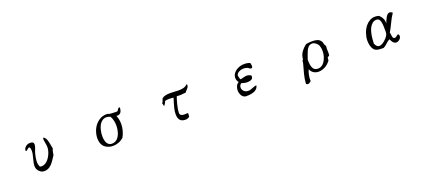

<svg xmlns="http://www.w3.org/2000/svg" viewBox="55 -1552 5891 2657"><g transform="rotate(-20 3000.0 -223.5)"><path d="M671 -301Q662 -282 657 -257.5Q652 -233 648 -208Q625 -174 599 -134.5Q573 -95 537 -69Q518 -56 495 -49Q472 -42 444 -44Q421 -46 401 -60Q381 -74 367.5 -94Q354 -114 351 -134Q346 -165 353 -198.5Q360 -232 369 -265Q376 -292 381.5 -317.5Q387 -343 387 -367Q387 -382 384.5 -396Q382 -410 374 -423Q361 -425 352.5 -419Q344 -413 337 -406Q330 -399 323.5 -394.5Q317 -390 307 -393Q304 -417 318.5 -438Q333 -459 356 -470Q376 -479 399 -479.5Q422 -480 444 -468Q454 -455 454 -438Q454 -413 440.5 -381Q427 -349 418 -316Q403 -264 400 -212.5Q397 -161 418 -123Q444 -116 468.5 -123Q493 -130 514 -146Q540 -167 560 -198Q580 -229 592.5 -264Q605 -299 607 -331Q608 -350 605.5 -369.5Q603 -389 599 -408Q595 -430 592.5 -449.5Q590 -469 596 -483H604Q630 -464 641 -434Q652 -404 657.5 -369.5Q663 -335 671 -301Z M1737 -516Q1736 -491 1730.5 -470.5Q1725 -450 1712 -437Q1702 -427 1687.5 -422.5Q1673 -418 1652 -420Q1665 -390 1671 -358.5Q1677 -327 1677 -295Q1677 -245 1663.5 -197Q1650 -149 1627 -108Q1593 -77 1551.5 -61.5Q1510 -46 1469 -46Q1411 -46 1364 -75.5Q1317 -105 1304 -163Q1291 -221 1305 -282.5Q1319 -344 1353 -393Q1385 -437 1431.5 -464.5Q1478 -492 1537 -490Q1546 -490 1554.5 -486Q1563 -482 1574 -480Q1579 -479 1594.5 -478Q1610 -477 1629 -476Q1648 -475 1663 -474.5Q1678 -474 1682 -475Q1691 -478 1695.5 -485.5Q1700 -493 1704 -500Q1709 -508 1716 -514Q1723 -520 1737 -516ZM1606 -288Q1607 -329 1598 -369Q1589 -409 1571 -438Q1513 -461 1475 -444.5Q1437 -428 1411 -386Q1394 -358 1383 -312.5Q1372 -267 1372 -222Q1372 -182 1382.5 -148Q1393 -114 1417.5 -95Q1442 -76 1482 -82Q1523 -88 1550 -119Q1577 -150 1591 -195Q1605 -240 1606 -288Z M2720 -498Q2724 -470 2707.5 -448.5Q2691 -427 2673 -409Q2670 -405 2666.5 -401.5Q2663 -398 2660 -395Q2645 -395 2633 -394Q2621 -393 2610 -391Q2592 -390 2574 -389Q2556 -388 2530 -391Q2524 -376 2515.5 -348.5Q2507 -321 2498.5 -287.5Q2490 -254 2484.5 -221.5Q2479 -189 2479 -165Q2479 -140 2495 -129.5Q2511 -119 2537.5 -118Q2564 -117 2594 -120Q2599 -112 2598.5 -103.5Q2598 -95 2596 -85Q2595 -80 2594.5 -75Q2594 -70 2594 -65Q2576 -49 2550.5 -45.5Q2525 -42 2501 -48Q2477 -54 2464 -65Q2445 -82 2437.5 -107Q2430 -132 2430 -161Q2430 -200 2439.5 -242Q2449 -284 2461.5 -322.5Q2474 -361 2482 -388Q2449 -393 2413.5 -393Q2378 -393 2352 -383Q2354 -374 2350.5 -367.5Q2347 -361 2342 -354Q2338 -348 2334 -342Q2330 -336 2327 -328Q2318 -326 2316 -331.5Q2314 -337 2313 -344Q2313 -350 2311.5 -355Q2310 -360 2305 -361Q2315 -375 2322 -392Q2329 -409 2334 -428Q2354 -448 2382.5 -455Q2411 -462 2444 -463Q2462 -463 2480.5 -462.5Q2499 -462 2517 -461Q2533 -460 2549 -459Q2565 -458 2581 -458Q2619 -458 2652.5 -465.5Q2686 -473 2709 -498Z M3644 -405Q3632 -396 3622 -401Q3612 -406 3602 -413Q3597 -417 3591.5 -421Q3586 -425 3580 -427Q3549 -438 3515 -435Q3481 -432 3455 -416Q3429 -400 3421 -371Q3425 -354 3428.5 -336Q3432 -318 3443 -308Q3485 -322 3523 -327Q3561 -332 3599 -308Q3605 -270 3581 -255Q3557 -240 3522 -239Q3497 -239 3472.5 -244Q3448 -249 3429 -256Q3399 -231 3401 -197Q3402 -171 3422 -149Q3442 -127 3476 -123Q3499 -120 3519.5 -126.5Q3540 -133 3559 -141Q3575 -148 3589.5 -152.5Q3604 -157 3617 -156Q3610 -119 3582.5 -98Q3555 -77 3513.5 -69Q3472 -61 3424 -63Q3387 -71 3367.5 -106Q3348 -141 3349 -181Q3350 -213 3363 -241Q3376 -269 3402 -282Q3377 -317 3377 -352Q3377 -390 3401.5 -421Q3426 -452 3466.5 -471Q3507 -490 3553 -491Q3600 -493 3644 -475Q3644 -469 3645.5 -464Q3647 -459 3648 -454Q3651 -442 3652 -430.5Q3653 -419 3644 -405Z M4710 -339Q4707 -322 4707 -306Q4707 -290 4707 -273Q4708 -257 4708.5 -240Q4709 -223 4706 -203Q4702 -193 4691.5 -190.5Q4681 -188 4676 -180Q4677 -174 4676 -169.5Q4675 -165 4674 -161Q4673 -156 4672.5 -151Q4672 -146 4673 -139Q4657 -117 4636.5 -97Q4616 -77 4584 -61Q4544 -41 4502.5 -38.5Q4461 -36 4426.5 -55Q4392 -74 4373 -117Q4358 -85 4349 -40Q4340 5 4343 46Q4328 62 4309 69.5Q4290 77 4269 61Q4272 -8 4291 -80.5Q4310 -153 4328 -217Q4329 -222 4330 -227Q4331 -232 4331 -237Q4332 -248 4334 -257Q4336 -266 4346 -273Q4349 -334 4383.5 -381Q4418 -428 4461 -458Q4503 -465 4544 -466Q4585 -467 4619 -457.5Q4653 -448 4673 -421Q4683 -409 4686 -394.5Q4689 -380 4693.5 -366Q4698 -352 4710 -339ZM4629 -366Q4619 -394 4590.5 -415.5Q4562 -437 4536 -436Q4505 -435 4484.5 -415.5Q4464 -396 4450.5 -366.5Q4437 -337 4426.5 -305Q4416 -273 4406 -246Q4406 -211 4410.5 -175.5Q4415 -140 4431 -114.5Q4447 -89 4481 -83Q4519 -77 4548.5 -93.5Q4578 -110 4598.5 -141.5Q4619 -173 4630 -212.5Q4641 -252 4641 -292Q4641 -332 4629 -366Z M5735 -455Q5696 -397 5666.5 -333.5Q5637 -270 5602 -210Q5607 -197 5608.5 -175Q5610 -153 5616.5 -135.5Q5623 -118 5644 -118Q5653 -118 5660 -123Q5667 -128 5674 -133Q5681 -139 5688 -144Q5695 -149 5705 -148Q5715 -135 5715 -120Q5715 -93 5691 -72Q5667 -51 5641 -51Q5621 -51 5606.5 -63Q5592 -75 5582 -92.5Q5572 -110 5565 -125Q5534 -109 5508 -83Q5482 -57 5450 -40H5434Q5413 -40 5388 -42Q5363 -44 5341 -52.5Q5319 -61 5305 -81Q5286 -109 5278.5 -142.5Q5271 -176 5271 -209Q5271 -259 5288.5 -313Q5306 -367 5339 -410Q5366 -445 5402.5 -466.5Q5439 -488 5485 -488Q5500 -488 5514 -485.5Q5528 -483 5542 -478Q5571 -452 5587 -418Q5603 -384 5598 -344Q5598 -344 5603.5 -357.5Q5609 -371 5613 -381Q5622 -402 5633.5 -423.5Q5645 -445 5660 -459.5Q5675 -474 5693 -474Q5705 -474 5715.5 -468.5Q5726 -463 5735 -455ZM5552 -302Q5552 -319 5550.5 -342Q5549 -365 5543.5 -388Q5538 -411 5525 -426Q5512 -441 5488 -441Q5454 -441 5430 -422Q5406 -403 5389 -374Q5370 -340 5360 -296.5Q5350 -253 5346.5 -212.5Q5343 -172 5342 -143Q5350 -121 5365.5 -103.5Q5381 -86 5406 -86Q5425 -86 5448 -99Q5471 -112 5493 -132.5Q5515 -153 5531 -175Q5547 -197 5550 -215Q5553 -229 5553 -246Q5553 -263 5552 -279Q5552 -285 5552 -291Q5552 -297 5552 -302Z"/></g></svg>

Font: Yuji Syuku
Style: Regular
Weight: 400
Designer: Kataoka Yuji
Foundry: Kinuta Font Factory
Version: Version 3.002